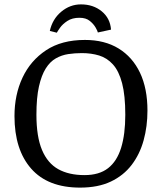

<svg xmlns="http://www.w3.org/2000/svg" viewBox="-20 -842 736 875"><path d="M349 -822Q405 -822 443.5 -790.5Q482 -759 486 -707L426 -694Q425 -700 416 -716Q407 -732 389.5 -746.5Q372 -761 342 -761Q309 -761 287 -746.5Q265 -732 253.5 -715.5Q242 -699 239 -693L207 -701Q219 -755 259 -788.5Q299 -822 349 -822ZM345 13Q198 13 122 -73.5Q46 -160 46 -313Q46 -410 82.5 -488Q119 -566 190 -613Q261 -660 367 -660Q457 -660 520.5 -621Q584 -582 618 -510.5Q652 -439 652 -338Q652 -266 634.5 -202.5Q617 -139 580 -90.5Q543 -42 485 -14.5Q427 13 345 13ZM365 -44Q432 -44 472.5 -75.5Q513 -107 532 -168.5Q551 -230 551 -319Q551 -407 536.5 -462.5Q522 -518 495 -548Q468 -578 432 -589Q396 -600 353 -600Q321 -600 291 -595.5Q261 -591 234.5 -576Q208 -561 188.5 -530Q169 -499 157.5 -448Q146 -397 146 -319Q146 -219 171.5 -158.5Q197 -98 245.5 -71Q294 -44 365 -44Z"/></svg>

Font: Faustina
Style: Regular
Weight: 400
Designer: Alfonso Garcia
Foundry: http://www.omnibus-type.com
Version: Version 1.200